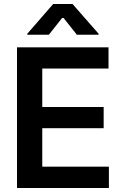

<svg xmlns="http://www.w3.org/2000/svg" viewBox="-20 -945 622 965"><path d="M65.4 -707H525.4V-600.6H192.4V-407.2H501V-300.8H192.4V-107.4H527.3V0H65.4ZM295.9 -859.4 225.6 -770.5H117.2V-775.4L247.1 -924.8H344.7L475.6 -775.4V-770.5H366.2Z"/></svg>

Font: Pretendard Std SemiBold
Style: Regular
Weight: 600
Designer: Base glyphs from Inter by Rasmus Andersson; Hangeul glyphs from Noto Sans CJK(Source Han Sans) by Jang Soo-young and Kan
Foundry: Kil Hyung-jin
Version: Version 1.309